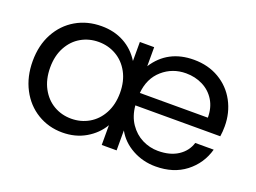

<svg xmlns="http://www.w3.org/2000/svg" viewBox="-89 -753 1276 958"><g transform="rotate(20 548.5 -274.0)"><path d="M1055 -297Q1055 -268 1051 -243H600Q605 -187 632 -147.5Q659 -108 699 -88Q739 -68 783 -68Q847 -68 889 -95.5Q931 -123 945 -169H1043Q1021 -90 957 -40.5Q893 9 798 9Q731 9 674.5 -22Q618 -53 589 -106V0H510V-105Q480 -54 426 -22.5Q372 9 303 9Q230 9 170.5 -27Q111 -63 77 -128Q43 -193 43 -276Q43 -360 77.5 -423.5Q112 -487 172 -522Q232 -557 308 -557Q375 -557 427.5 -528.5Q480 -500 513 -447V-548H589V-447Q660 -557 798 -557Q874 -557 932.5 -522.5Q991 -488 1023 -428.5Q1055 -369 1055 -297ZM961 -309Q961 -362 937.5 -400.5Q914 -439 873.5 -459.5Q833 -480 784 -480Q712 -480 659.5 -434Q607 -388 600 -309ZM321 -71Q372 -71 414.5 -95.5Q457 -120 482 -166.5Q507 -213 507 -275Q507 -337 482 -383Q457 -429 414.5 -453.5Q372 -478 321 -478Q270 -478 228 -454Q186 -430 161 -384Q136 -338 136 -276Q136 -213 161 -166.5Q186 -120 228 -95.5Q270 -71 321 -71Z"/></g></svg>

Font: DVN-Poppins
Style: Regular
Weight: 400
Designer: Ninad Kale (Devanagari), Jonny Pinhorn (Latin)
Foundry: Indian Type Foundry
Version: 4.004